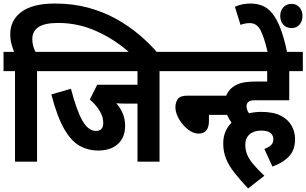

<svg xmlns="http://www.w3.org/2000/svg" viewBox="-20 -916 1736 1088"><path d="M65 -513H0V-622H60Q51 -644 44.5 -668.5Q38 -693 38 -722Q38 -802 102 -849Q166 -896 290 -896Q393 -896 479.5 -872.5Q566 -849 638 -809Q710 -769 769 -719Q828 -669 874 -615H717Q632 -692 527.5 -739Q423 -786 310 -786Q233 -786 198 -762.5Q163 -739 163 -694Q163 -674 168 -655.5Q173 -637 181 -622H267V-513H190V0H65Z M884 -513V0H759V-329H690Q677 -329 664 -329.5Q651 -330 639 -331Q663 -304 676 -272Q689 -240 689 -203Q689 -137 648 -100Q607 -63 537 -63Q478 -63 430 -90.5Q382 -118 342.5 -187.5Q303 -257 271 -381L382 -413Q415 -287 448 -230.5Q481 -174 524 -174Q565 -174 565 -220Q565 -255 544 -289Q523 -323 489 -352L531 -436H759V-513H254V-622H961V-513Z M948 -622H1276V-513H948ZM1164 -265V-231Q1164 -159 1105 -159Q1082 -159 1059 -173Q1036 -187 1016.5 -210Q997 -233 985.5 -259Q974 -285 974 -308Q974 -336 987.5 -355Q1001 -374 1043 -374H1278V-265Z M1478 -72Q1500 -80 1514.5 -92.5Q1529 -105 1529 -126Q1529 -150 1512 -163Q1495 -176 1460 -176Q1418 -176 1394 -154.5Q1370 -133 1370 -96Q1370 -67 1380 -41.5Q1390 -16 1413.5 12.5Q1437 41 1478 80L1386 152Q1341 104 1309 63.5Q1277 23 1261 -16.5Q1245 -56 1245 -103Q1245 -140 1257.5 -169.5Q1270 -199 1292 -221Q1277 -241 1265.5 -268Q1254 -295 1254 -330Q1254 -359 1264.5 -380.5Q1275 -402 1292 -417Q1314 -436 1345 -445Q1376 -454 1436 -454H1494V-513H1209V-622H1696V-513H1619V-348H1431Q1410 -348 1400.5 -345.5Q1391 -343 1386 -337Q1377 -329 1377 -313Q1377 -294 1391 -274Q1424 -282 1460 -282Q1529 -282 1571 -260.5Q1613 -239 1632.5 -203.5Q1652 -168 1652 -128Q1652 -67 1619 -31Q1586 5 1524 28Z M1498 -615Q1477 -706 1456 -745.5Q1435 -785 1396 -785Q1368 -785 1343 -775L1311 -878Q1353 -896 1399 -896Q1434 -896 1464.5 -884.5Q1495 -873 1521 -842.5Q1547 -812 1568.5 -757Q1590 -702 1608 -615ZM1568 -826Q1568 -855 1585.5 -874.5Q1603 -894 1632 -894Q1660 -894 1677 -874.5Q1694 -855 1694 -826Q1694 -795 1677 -776Q1660 -757 1632 -757Q1603 -757 1585.5 -776Q1568 -795 1568 -826Z"/></svg>

Font: Noto Sans Condensed
Style: Bold Italic
Weight: 700
Width: 3
Italic angle: -12°
Designer: Monotype Design Team
Foundry: Monotype Imaging Inc.
Version: Version 2.013; ttfautohint (v1.8.4.7-5d5b)